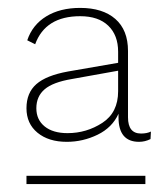

<svg xmlns="http://www.w3.org/2000/svg" viewBox="-20 -685 417 486"><path d="M337 -347Q352 -347 362 -352L361 -333Q347 -326 332 -326Q280 -326 280 -388V-397Q264 -362 227 -344Q190 -326 149 -326Q103 -326 75 -349Q47 -372 47 -411Q47 -450 72 -472Q97 -494 152 -504L279 -526V-554Q279 -596 254 -620Q229 -644 183 -644Q95 -644 69 -573L49 -583Q62 -622 97 -643.5Q132 -665 183 -665Q240 -665 272 -637Q304 -609 304 -556V-388Q304 -347 337 -347ZM151 -348Q199 -348 239 -374Q279 -400 279 -454V-506L162 -485Q114 -477 93 -459Q72 -441 72 -411Q72 -382 93 -365Q114 -348 151 -348ZM47 -219V-240H348V-219Z"/></svg>

Font: Elaine Sans ExtraLight
Style: Regular
Weight: 275
Designer: Wei Huang
Foundry: Wei Huang
Version: Version 2.001;December 24, 2019;FontCreator 12.0.0.2547 64-b